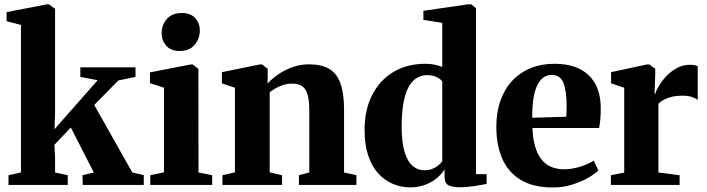

<svg xmlns="http://www.w3.org/2000/svg" viewBox="-20 -838 3202 870"><path d="M18.5 0V-44L75 -56.5V-725L10 -742V-783L192.5 -818.5H201.5L229.5 -798V-326.5L227 -252.5L422.5 -474.5L344 -489.5V-533H594V-489.5L516.5 -473.5L407 -362.5L579.5 -56.5L631.5 -44.5V0H355L353.5 -44L405 -56.5L301 -260L226.5 -182L229.5 -126.5V-56.5L287 -44V0Z M661 0V-44L723 -57V-440.5L659.5 -461V-510L844.5 -546H853.5L879 -525.5L879.5 -56.5L941.5 -44V0ZM793 -607Q754 -607 733.2 -631Q712.5 -655 712.5 -686.5Q712.5 -725 736 -752Q759.5 -779 804 -779H805Q844 -779 864.8 -755.8Q885.5 -732.5 885.5 -700.5Q885.5 -662.5 862 -634.8Q838.5 -607 794 -607Z M1044.5 -57V-440.5L985.5 -460.5V-511L1157 -546H1168L1193 -526V-488.5L1192 -459.5Q1212 -481 1241 -501Q1270 -521 1305.5 -533.8Q1341 -546.5 1381 -546.5Q1436.5 -546.5 1471.2 -526.2Q1506 -506 1522.5 -460.8Q1539 -415.5 1539 -341V-56.5L1595 -44.5V0H1334.5V-44L1381.5 -56.5V-338.5Q1381.5 -381 1374.2 -407.5Q1367 -434 1350.5 -446.5Q1334 -459 1305.5 -459Q1282.5 -459 1263.2 -453Q1244 -447 1228.8 -438Q1213.5 -429 1202 -420V-57L1258 -44V0H988V-44Z M1839.5 11Q1798 11 1760.8 -4.5Q1723.5 -20 1694.2 -51.8Q1665 -83.5 1648.5 -132.8Q1632 -182 1632 -249Q1632 -340 1666.2 -407.2Q1700.5 -474.5 1762.5 -511.8Q1824.5 -549 1907.5 -549Q1930 -549 1950.5 -544.8Q1971 -540.5 1984 -534.5V-734.5L1898.5 -748V-789L2101 -818.5H2115.5L2137 -800.5V-49H2185V-4.5Q2165.5 -0.5 2130.2 5Q2095 10.5 2061.5 10.5Q2031 10.5 2012.8 1.8Q1994.5 -7 1994.5 -38.5V-70.5Q1981.5 -49 1958.5 -30.2Q1935.5 -11.5 1905 -0.2Q1874.5 11 1839.5 11ZM1902 -66.5Q1922 -66.5 1938 -72.5Q1954 -78.5 1965.5 -88Q1977 -97.5 1984 -107V-468Q1976 -481 1957.5 -489.2Q1939 -497.5 1916 -497.5Q1880.5 -497.5 1854.5 -474Q1828.5 -450.5 1814.5 -400Q1800.5 -349.5 1800 -269Q1799.5 -194.5 1813.2 -149.8Q1827 -105 1850.2 -85.8Q1873.5 -66.5 1902 -66.5Z M2486 11.5Q2396 11.5 2339.2 -23Q2282.5 -57.5 2255.8 -119.2Q2229 -181 2229 -263Q2229 -330 2248 -383Q2267 -436 2302 -473Q2337 -510 2385.2 -529.5Q2433.5 -549 2492 -549Q2592 -549 2646.2 -498.2Q2700.5 -447.5 2702 -354.5Q2702.5 -321 2700.2 -297Q2698 -273 2694.5 -258H2392.5Q2394.5 -210.5 2404.5 -175.5Q2414.5 -140.5 2432.2 -117.2Q2450 -94 2476 -82.5Q2502 -71 2536.5 -71Q2571.5 -71 2610 -83Q2648.5 -95 2670.5 -110.5L2691 -66Q2676 -50 2644.5 -32Q2613 -14 2571.8 -1.2Q2530.5 11.5 2486 11.5ZM2391.5 -304.5 2546 -309Q2546.5 -322 2547 -334.5Q2547.5 -347 2547.5 -360Q2547.5 -425.5 2533.2 -462Q2519 -498.5 2479.5 -498.5Q2461 -498.5 2445.2 -488.8Q2429.5 -479 2417.2 -457Q2405 -435 2398.2 -397.8Q2391.5 -360.5 2391.5 -304.5Z M2748 0V-44L2808.5 -56V-440.5L2749 -460.5V-511L2911.5 -546H2922L2949 -526.5V-502L2946 -412.5L2949 -413Q2952.5 -426 2965 -447.5Q2977.5 -469 2998.2 -491.5Q3019 -514 3046.5 -529.2Q3074 -544.5 3106.5 -544.5Q3119 -544.5 3127.8 -542.5Q3136.5 -540.5 3141.5 -538V-385.5Q3132.5 -392.5 3115.5 -398.5Q3098.5 -404.5 3071.5 -404.5Q3046.5 -404.5 3026 -399.8Q3005.5 -395 2990 -387Q2974.5 -379 2963.5 -368.5V-56.5L3059.5 -44V0Z"/></svg>

Font: Merriweather 72pt ExtraBold
Style: Regular
Weight: 800
Version: Version 2.100